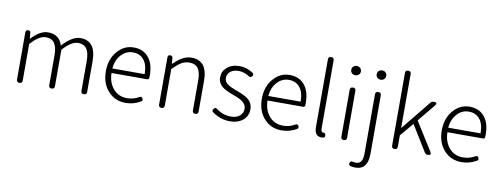

<svg xmlns="http://www.w3.org/2000/svg" viewBox="-77 -1231 5005 1919"><g transform="rotate(10 2425.5 -272.0)"><path d="M129 0Q100 0 100 -29V-266V-509Q100 -533 125 -533Q148 -533 150 -510L155 -452H157Q243 -547 325 -547Q440 -547 472 -439Q572 -547 652 -547Q812 -547 812 -341V-29Q812 0 783 0Q754 0 754 -29V-333Q754 -416 726 -455.5Q698 -495 639 -495Q571 -495 485 -399V-29Q485 0 456 0Q427 0 427 -29V-333Q427 -416 399 -455.5Q371 -495 312 -495Q242 -495 158 -399V-29Q158 0 129 0Z M1208 13Q1102 13 1033 -61Q960 -138 960 -266Q960 -391 1032 -471Q1099 -547 1194 -547Q1291 -547 1345.5 -481.5Q1400 -416 1400 -299Q1400 -282 1399 -274Q1397 -257 1379 -257H1208H1019Q1021 -159 1074.5 -97.5Q1128 -36 1214 -36Q1280 -36 1334 -68Q1357 -82 1368 -59Q1378 -40 1361 -29Q1290 13 1208 13ZM1019 -303H1183H1347Q1347 -398 1306 -448Q1266 -497 1195 -497Q1127 -497 1079 -446Q1027 -392 1019 -303Z M1571 0Q1542 0 1542 -29V-266V-509Q1542 -533 1567 -533Q1590 -533 1592 -510L1597 -452H1599Q1646 -498 1683 -519Q1731 -547 1781 -547Q1943 -547 1943 -341V-29Q1943 0 1914 0Q1885 0 1885 -29V-333Q1885 -417 1857 -456Q1829 -495 1768 -495Q1724 -495 1684 -471Q1650 -450 1600 -399V-29Q1600 0 1571 0Z M2266 13Q2172 13 2088 -46Q2070 -60 2085 -80Q2101 -102 2122 -85Q2189 -35 2269 -35Q2327 -35 2360 -65Q2391 -92 2391 -136Q2391 -178 2350 -208Q2322 -229 2262 -250Q2182 -278 2149 -303Q2095 -342 2095 -403Q2095 -464 2141 -504Q2189 -547 2270 -547Q2341 -547 2406 -504Q2425 -489 2410 -469.5Q2395 -450 2375 -464Q2322 -498 2268 -498Q2212 -498 2181 -470Q2153 -445 2153 -406Q2153 -367 2191 -341Q2213 -326 2274 -303Q2276 -302 2277 -302Q2281 -301 2288 -298Q2368 -268 2398 -244Q2449 -205 2449 -139.5Q2449 -74 2402 -32Q2350 13 2266 13Z M2791 13Q2685 13 2616 -61Q2543 -138 2543 -266Q2543 -391 2615 -471Q2682 -547 2777 -547Q2874 -547 2928.5 -481.5Q2983 -416 2983 -299Q2983 -282 2982 -274Q2980 -257 2962 -257H2791H2602Q2604 -159 2657.5 -97.5Q2711 -36 2797 -36Q2863 -36 2917 -68Q2940 -82 2951 -59Q2961 -40 2944 -29Q2873 13 2791 13ZM2602 -303H2766H2930Q2930 -398 2889 -448Q2849 -497 2778 -497Q2710 -497 2662 -446Q2610 -392 2602 -303Z M3196 13Q3125 13 3125 -79V-766Q3125 -795 3154 -795Q3183 -795 3183 -766V-434V-73Q3183 -37 3208 -37Q3226 -39 3230 -19Q3236 7 3217 11Q3205 13 3196 13Z M3421 0Q3392 0 3392 -29V-504Q3392 -533 3421 -533Q3450 -533 3450 -504V-266V-29Q3450 0 3421 0ZM3422 -658Q3401 -658 3387 -671Q3373 -684 3373 -704Q3373 -726 3387 -739Q3401 -752 3422 -752Q3443 -752 3456 -739Q3471 -726 3471 -704Q3471 -684 3456.5 -671Q3442 -658 3422 -658Z M3582 251Q3555 251 3529 244Q3511 237 3517 216Q3525 191 3546 198Q3566 202 3579 202Q3620 202 3636 170Q3649 145 3649 88V-504Q3649 -533 3679 -533Q3708 -533 3708 -504V-221V90Q3708 251 3582 251ZM3679 -658Q3659 -658 3645 -671Q3631 -684 3631 -704Q3631 -726 3644.5 -739Q3658 -752 3679 -752Q3701 -752 3714 -739Q3728 -727 3728 -704Q3728 -684 3714 -671Q3700 -658 3679 -658Z M3936 0Q3907 0 3907 -29V-397V-766Q3907 -795 3936 -795Q3965 -795 3965 -766V-219H3967L4210 -519Q4222 -533 4241 -533Q4288 -533 4258 -496L4114 -322L4293 -37Q4315 0 4273 0Q4252 0 4241 -18L4080 -280L3965 -144V-29Q3965 0 3936 0Z M4617 13Q4511 13 4442 -61Q4369 -138 4369 -266Q4369 -391 4441 -471Q4508 -547 4603 -547Q4700 -547 4754.5 -481.5Q4809 -416 4809 -299Q4809 -282 4808 -274Q4806 -257 4788 -257H4617H4428Q4430 -159 4483.5 -97.5Q4537 -36 4623 -36Q4689 -36 4743 -68Q4766 -82 4777 -59Q4787 -40 4770 -29Q4699 13 4617 13ZM4428 -303H4592H4756Q4756 -398 4715 -448Q4675 -497 4604 -497Q4536 -497 4488 -446Q4436 -392 4428 -303Z"/></g></svg>

Font: GenSenRounded TW L
Style: Regular
Weight: 300
Version: Version 1.501;PS 1;hotconv 16.6.51;makeotf.lib2.5.65220